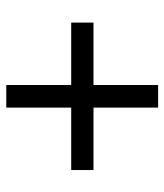

<svg xmlns="http://www.w3.org/2000/svg" viewBox="24 -659 524 612"><g transform="rotate(-90 286.0 -353.0)"><path d="M321 -388H520V-317H321V-111H249V-317H50V-388H249V-595H321Z"/></g></svg>

Font: Noto Sans Tifinagh APT
Style: Regular
Weight: 400
Designer: JamraPatel
Foundry: JamraPatel LLC
Version: Version 2.006; ttfautohint (v1.8.4.7-5d5b)